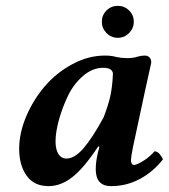

<svg xmlns="http://www.w3.org/2000/svg" viewBox="-20 -630 580 660"><path d="M335.9 -226.1Q353.5 -271.5 360.1 -304Q366.7 -336.4 368.2 -377.9Q365.2 -397 335 -397Q297.9 -397 265.1 -368.7Q232.4 -340.3 212.9 -299.1Q193.4 -257.8 182.1 -216.3Q170.9 -174.8 170.9 -144Q170.9 -116.7 180.7 -100.8Q190.4 -85 209 -85Q236.3 -85 266.8 -120.1Q297.4 -155.3 335.9 -226.1ZM500 -415Q498 -407.2 492.2 -379.4Q486.3 -351.6 479 -319.8L437 -124Q430.2 -89.4 430.2 -80.1Q430.2 -63 440.9 -63Q449.7 -63 471.7 -76.4Q493.7 -89.8 511.2 -109.9Q520.5 -109.9 528.8 -100.3Q537.1 -90.8 540 -82Q506.3 -39.1 460.4 -14.6Q414.6 9.8 361.8 9.8Q309.1 9.8 309.1 -47.9Q309.1 -74.7 316.9 -106.9L321.8 -125L317.9 -127Q269.5 -53.7 229.7 -22Q189.9 9.8 147 9.8Q96.7 9.8 71.3 -26.4Q45.9 -62.5 45.9 -118.2Q45.9 -172.9 70.3 -230.2Q94.7 -287.6 134.3 -333.7Q173.8 -379.9 228.8 -409.4Q283.7 -439 340.8 -439Q363.3 -439 379.9 -434.1Q397.5 -430.2 416 -430.2Q439 -430.2 452.1 -435.1Q465.8 -439 477.1 -439Q488.3 -439 494.1 -432.4Q500 -425.8 500 -415ZM330.1 -555.2Q330.1 -578.1 346.2 -594Q362.3 -609.9 384.8 -609.9Q407.7 -609.9 423.8 -594Q439.9 -578.1 439.9 -555.2Q439.9 -532.7 423.8 -516.4Q407.7 -500 384.8 -500Q362.3 -500 346.2 -516.4Q330.1 -532.7 330.1 -555.2Z"/></svg>

Font: Common Serif
Style: Bold Italic
Weight: 700
Italic angle: -12°
Designer: Philipp H. Poll, Khaled Hosny
Foundry: Stefan Peev, Context Ltd.
Version: Version 1.026